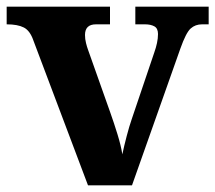

<svg xmlns="http://www.w3.org/2000/svg" viewBox="-20 -556 646 576"><path d="M80 -435Q70 -464 51.5 -473.5Q33 -483 0 -483V-536H310V-483H268Q235 -483 235 -451Q235 -439 238 -427Q241 -415 244 -407L311 -218Q322 -187 332.5 -153Q343 -119 347 -93Q352 -117 360 -147.5Q368 -178 375 -198L443 -399Q448 -413 451 -427Q454 -441 454 -454Q454 -471 443 -477Q432 -483 415 -483H386V-536H606V-483H586Q566 -483 552 -470.5Q538 -458 521 -410L376 0H244Z"/></svg>

Font: Noto Naskh Arabic
Style: Bold
Weight: 700
Designer: Monotype Design Team, David Williams, Mohamad Dakak and Nizar Qandah
Foundry: Monotype Imaging Inc.
Version: Version 2.016